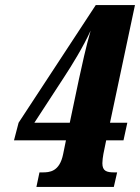

<svg xmlns="http://www.w3.org/2000/svg" viewBox="-20 -734 550 754"><path d="M123 0H427L440 -57H429C399 -57 382 -62 382 -93C382 -101 384 -120 386 -129L397 -183H465L480 -252H412L510 -714H356L53 -252L35 -183H239L228 -129C214 -59 174 -57 147 -57H135ZM231 -430C262 -477 308 -552 336 -614C318 -552 301 -474 290 -423L254 -252H115Z"/></svg>

Font: Noto Serif ExtraCondensed Black
Style: Italic
Weight: 900
Width: 2
Italic angle: -12°
Designer: Monotype Design Team
Foundry: Monotype Imaging Inc.
Version: Version 2.014